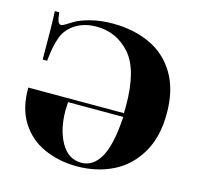

<svg xmlns="http://www.w3.org/2000/svg" viewBox="-107 -835 988 961"><g transform="rotate(15 387.5 -354.5)"><path d="M739 -358Q739 -235 689 -151Q639 -67 556 -26.5Q473 14 372 14Q279 14 201.5 -20.5Q124 -55 79 -127Q34 -199 36 -304H531Q532 -316 532 -341Q532 -529 462 -608Q392 -687 288 -687Q228 -687 184 -661Q137 -633 118.5 -586.5Q100 -540 92 -458H69Q69 -637 65 -708H88Q91 -676 96.5 -662.5Q102 -649 112 -649Q120 -649 133 -657Q138 -660 167 -678Q196 -696 248 -709.5Q300 -723 363 -723Q470 -723 555 -684Q640 -645 689.5 -563Q739 -481 739 -358ZM533 -285H247Q245 -257 245 -243Q245 -143 283 -76Q321 -9 389 -9Q450 -9 487 -74Q524 -139 533 -285Z"/></g></svg>

Font: Playfair Display SC Black
Style: Regular
Weight: 900
Designer: Claus Eggers Sørensen
Foundry: Claus Eggers Sørensen
Version: Version 1.200; ttfautohint (v1.6)